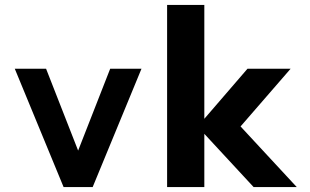

<svg xmlns="http://www.w3.org/2000/svg" viewBox="-20 -759 1256 779"><path d="M40 -480H167L297 -148L427 -480H554L356 0H238Z M658 -739H809V-277L984 -480H1159L956 -246L1184 0H1009L809 -216V0H658Z"/></svg>

Font: Prompt SemiBold
Style: Regular
Weight: 600
Designer: Katatrad Team
Foundry: CadsonDemak
Version: Version 1.001